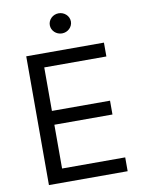

<svg xmlns="http://www.w3.org/2000/svg" viewBox="-100 -1000 797 1068"><g transform="rotate(-10 299.0 -466.0)"><path d="M88.1 0H532.7V-78.1H176.1V-325.3H504.3V-403.4H176.1V-649.1H527V-727.3H88.1ZM306.8 -818.2C339.5 -818.2 366.5 -843.8 366.5 -875C366.5 -906.2 339.5 -931.8 306.8 -931.8C274.1 -931.8 247.2 -906.2 247.2 -875C247.2 -843.8 274.1 -818.2 306.8 -818.2Z"/></g></svg>

Font: Karasuma Gothic
Style: Regular
Weight: 400
Designer: Rasmus Andersson, Ryoko Nishizuka
Foundry: Genbu
Version: Version 1.00